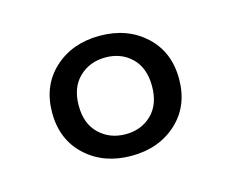

<svg xmlns="http://www.w3.org/2000/svg" viewBox="-50 -860 455 377"><g transform="rotate(-15 177.5 -672.0)"><path d="M48 -672Q48 -727 84.5 -760.5Q121 -794 177 -794Q233 -794 269.5 -760.5Q306 -727 306 -672Q306 -617 269.5 -583.5Q233 -550 177 -550Q121 -550 84.5 -583.5Q48 -617 48 -672ZM251 -672Q251 -709 230 -729.5Q209 -750 177 -750Q145 -750 123.5 -729.5Q102 -709 102 -672Q102 -635 123.5 -614.5Q145 -594 177 -594Q209 -594 230 -614.5Q251 -635 251 -672Z"/></g></svg>

Font: Maitree
Style: Regular
Weight: 400
Designer: CadsonDemak Team
Foundry: CadsonDemak
Version: Version 1.001